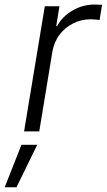

<svg xmlns="http://www.w3.org/2000/svg" viewBox="-69 -566 459 827"><path d="M34.7 0 124 -539.1H187L173.3 -454.1H177.2Q200.2 -495.6 243.9 -521Q287.6 -546.4 338.9 -546.4Q347.2 -546.4 355.7 -545.9Q364.3 -545.4 370.6 -545.4L359.9 -479.5Q355.5 -480.5 344.7 -481.7Q334 -482.9 321.8 -482.9Q281.2 -482.9 246.1 -465.3Q210.9 -447.8 187.5 -416.5Q164.1 -385.3 156.7 -343.8L100.1 0ZM-48.8 240.7 23.4 57.6H91.3L2 240.7Z"/></svg>

Font: Inter 18pt Light
Style: Italic
Weight: 300
Italic angle: -9.3988°
Designer: Rasmus Andersson
Foundry: rsms
Version: Version 4.001;git-66647c0bb